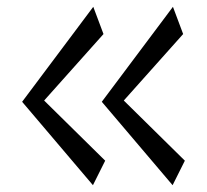

<svg xmlns="http://www.w3.org/2000/svg" viewBox="-20 -664 608 564"><path d="M101 -359 45 -365 254 -644 284 -564ZM253 -120 45 -365 87 -391 289 -192ZM335 -359 279 -365 488 -644 518 -564ZM487 -120 279 -365 321 -391 523 -192Z"/></svg>

Font: Marhey Light Light
Style: Regular
Weight: 300
Version: Version 1.000